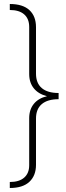

<svg xmlns="http://www.w3.org/2000/svg" viewBox="-20 -764 328 960"><path d="M29 -744Q94 -744 127 -713.5Q160 -683 160 -628V-396Q160 -348 189 -323.5Q218 -299 273 -299V-268Q218 -268 189 -243.5Q160 -219 160 -171V60Q160 114 127 145Q94 176 29 176V146Q76 146 101 124Q126 102 126 62V-173Q126 -216 149 -244.5Q172 -273 215 -283Q172 -294 149 -322.5Q126 -351 126 -394V-629Q126 -670 101 -692Q76 -714 29 -714Z"/></svg>

Font: Kantumruy Pro ExtraLight
Style: Regular
Weight: 250
Version: Version 1.002